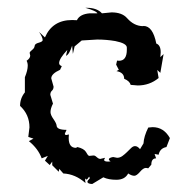

<svg xmlns="http://www.w3.org/2000/svg" viewBox="-20 -472 484 490"><path d="M215.3 -2.4Q203.1 -2.9 203.1 -8.3Q203.1 -11.2 209 -16.6Q208.5 -21 207.5 -21Q207 -21 206.5 -20Q204.6 -16.1 200.7 -13.2Q199.2 -16.1 198.2 -16.1Q197.3 -16.1 197.3 -12.2L198.2 -4.9Q172.4 -27.8 141.6 -29.3L131.3 -41L129.9 -33.7L113.3 -50.3V-59.6L106.9 -50.8L94.7 -62L102.1 -74.2L86.4 -67.9Q77.6 -92.3 53.7 -111.8L65.4 -118.2L52.2 -122.6L55.2 -147Q55.2 -179.7 31.2 -201.7Q31.2 -221.2 43.5 -236.3V-274.9Q50.8 -292.5 50.8 -304.7Q50.8 -311.5 47.9 -316.9Q57.1 -323.2 57.1 -330.1L55.7 -336.9Q55.7 -339.8 61.8 -344.5Q67.9 -349.1 68.4 -354.7Q68.8 -360.4 78.9 -363Q88.9 -365.7 88.9 -369.6Q88.9 -377 79.6 -390.6L94.7 -376.5Q113.8 -420.9 164.1 -420.9L176.3 -420.4Q183.6 -436 209 -438H228.5Q226.6 -443.8 197.8 -452.1H201.2Q227.5 -452.1 240.2 -438L264.6 -440.4Q291.5 -440.4 304.2 -425.8Q322.3 -405.3 345.2 -405.3L346.2 -405.8Q370.1 -405.8 378.9 -360.8Q390.1 -356.9 390.1 -338.4L389.2 -326.2L397.5 -334L389.2 -286.1L381.3 -293.5L384.8 -272.9Q361.8 -253.9 331.5 -253.9L313.5 -255.4Q311 -265.1 296.9 -271Q296.9 -287.1 277.3 -290.5L283.2 -293.9L276.4 -307.1L278.8 -317.4L283.7 -316.9Q303.7 -316.9 303.7 -345.2V-350.6Q303.7 -361.3 274.4 -367.2Q251.5 -371.1 228 -371.1L188.5 -368.7L170.4 -353.5L166 -334.5L164.1 -355.5Q156.7 -332.5 148.4 -329.6L151.9 -344.7Q130.9 -322.3 130.9 -311Q130.9 -305.7 137.7 -303.2L133.3 -293.9Q110.8 -283.7 110.8 -272L116.7 -251Q116.7 -244.1 112.5 -240.5Q108.4 -236.8 108.4 -230L115.2 -207.5Q108.9 -195.3 108.9 -186Q108.9 -178.7 116.5 -168Q124 -157.2 124.5 -151.4Q125 -140.6 149.9 -140.6L145.5 -130.9Q145.5 -127.4 149.4 -127.4L155.8 -128.9L155.3 -120.1Q155.3 -94.7 173.8 -94.7L177.7 -96.7Q186 -94.7 191.4 -91.6Q196.8 -88.4 199.2 -84.5Q201.7 -80.6 203.6 -77.4Q205.6 -74.2 208.5 -74.2Q211.4 -74.2 218.3 -75.2Q221.7 -75.2 223.6 -73.7Q225.6 -72.3 229 -69.3Q232.4 -66.4 235.8 -66.4L248 -69.3L245.6 -64Q245.6 -59.6 255.9 -59.6L262.2 -60.1Q257.8 -63 257.8 -65.4Q257.8 -69.3 268.6 -71.3L278.8 -69.3Q286.1 -69.3 292.5 -74Q298.8 -78.6 304.4 -84.2Q310.1 -89.8 314.9 -94.5Q319.8 -99.1 324.7 -99.1Q331.1 -99.1 337.4 -91.3L346.2 -106Q347.2 -124 358.4 -146.5L369.6 -147.5Q397.9 -147.5 413.6 -119.6L404.8 -96.7Q388.2 -93.8 384.8 -77.1L374.5 -79.1L378.4 -67.9Q366.2 -67.9 366.2 -51.8L358.4 -42.5L352.5 -43.5Q345.7 -43.5 337.2 -33.4Q328.6 -23.4 322.8 -23.4Q315.9 -23.4 307.1 -29.3Q298.8 -13.2 276.9 -13.2Q256.8 -13.2 243.7 -19.5Z"/></svg>

Font: Truetypewriter PolyglOTT
Style: Regular
Weight: 400
Designer: Sergey Beatoff a.k.a. Sam_T
Version: Version 3.76